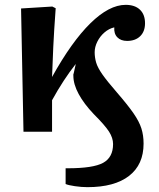

<svg xmlns="http://www.w3.org/2000/svg" viewBox="-20 -544 658 793"><path d="M341 229Q317 229 289.5 225Q262 221 251 216V151H260Q365 151 406 128.5Q447 106 447 51Q447 26 430.5 0Q414 -26 367 -73Q327 -115 305 -155.5Q283 -196 283 -231Q283 -238 282.5 -236.5Q282 -235 283 -236Q283 -237 285.5 -246Q288 -255 293 -280Q267 -247 242.5 -209.5Q218 -172 195 -130V0H77L67 -509L196 -517L210 -510Q203 -414 200 -349.5Q197 -285 195 -226Q276 -372 353.5 -448Q431 -524 499 -524Q537 -524 558 -504Q579 -484 579 -448Q579 -414 559 -394.5Q539 -375 505 -375Q479 -375 464.5 -390Q450 -405 452 -431Q430 -426 411.5 -410Q393 -394 382 -372Q371 -350 371 -328Q371 -307 377 -286Q383 -265 403 -236.5Q423 -208 463 -162Q508 -110 531.5 -76Q555 -42 564 -13.5Q573 15 573 49Q573 136 513 182.5Q453 229 341 229ZM283 -236Q283 -236 283 -236Z"/></svg>

Font: Literata SemiBold
Style: Regular
Weight: 600
Designer: Latin by Veronika Burian and Jose Scaglione. Greek by Irene Vlachou. Cyrillic by Vera Evstafieva.
Foundry: TypeTogether
Version: Version 3.103; ttfautohint (v1.8.4.7-5d5b);gftools[0.9.29]